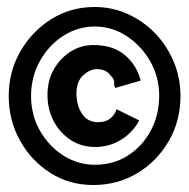

<svg xmlns="http://www.w3.org/2000/svg" viewBox="-20 -548 540 550"><path d="M247 -18Q179 -18 124.5 -52.5Q70 -87 37.5 -145Q5 -203 5 -273Q5 -343 38.5 -401Q72 -459 127.5 -493.5Q183 -528 251 -528Q301 -528 345.5 -508Q390 -488 424 -453Q458 -418 477.5 -371.5Q497 -325 497 -273Q497 -202 463.5 -144Q430 -86 373.5 -52Q317 -18 247 -18ZM252 -76Q305 -76 346.5 -102.5Q388 -129 412 -174Q436 -219 436 -274Q436 -327 410.5 -372Q385 -417 343 -444.5Q301 -472 252 -472Q203 -472 161.5 -445.5Q120 -419 94.5 -373.5Q69 -328 69 -273Q69 -218 94.5 -173.5Q120 -129 161.5 -102.5Q203 -76 252 -76ZM253 -127Q212 -127 181 -148Q150 -169 133 -202.5Q116 -236 116 -276Q116 -317 134 -349Q152 -381 182 -400Q212 -419 247 -419Q304 -419 338 -390Q372 -361 383 -317L310 -296Q306 -304 307 -308.5Q308 -313 306 -319Q304 -325 293 -336Q281 -350 257 -350Q238 -350 218.5 -332.5Q199 -315 199 -280Q199 -246 215 -222Q231 -198 261 -198Q301 -198 314 -235L379 -203Q360 -168 326.5 -147.5Q293 -127 253 -127Z"/></svg>

Font: Ligconsolata
Style: Bold
Weight: 700
Monospace: yes
Designer: Raph Levien, Cyreal, Brenton Simpson
Foundry: Raph Levien, Cyreal, Google
Version: Version 3.001; ttfautohint (v1.8.2.53-6de2)